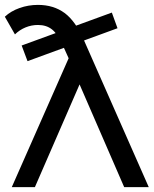

<svg xmlns="http://www.w3.org/2000/svg" viewBox="-33 -769 631 789"><path d="M312.6 -602.3 578.3 0H477.3L268.9 -479.9L265.6 -492.9L224 -585.1Q204 -629.4 180.9 -647.9Q157.9 -666.4 123 -666.4Q96.3 -666.4 72 -656.4Q47.7 -646.4 28.4 -627.7L-13.1 -700.3Q11.3 -723.3 47.5 -736.1Q83.7 -748.9 122.9 -748.9Q187.1 -748.9 232.4 -715.6Q277.7 -682.3 312.6 -602.3ZM315.4 -471.3 110.4 0H15.4L256.7 -546.9ZM56 -582 426.6 -717.3 449.9 -653 80.1 -517.7Z"/></svg>

Font: iiserrat Thin
Style: Regular
Weight: 100
Designer: Akira Ohta
Foundry: Akira Ohta
Version: Version 1.200;Glyphs 3.3.1 (3343)